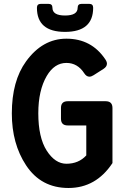

<svg xmlns="http://www.w3.org/2000/svg" viewBox="-20 -937 626 967"><path d="M185.5 -917.5H224.6Q244.1 -917.5 244.1 -897.9Q244.1 -858.9 307.6 -858.9Q371.1 -858.9 371.1 -897.9Q371.1 -917.5 390.6 -917.5H429.7Q449.2 -917.5 449.2 -897.9Q449.2 -776.4 307.6 -776.4Q166 -776.4 166 -897.9Q166 -917.5 185.5 -917.5ZM111.3 -104.5Q39.6 -212.9 39.6 -365.7Q39.6 -529.3 111.3 -627.9Q194.3 -742.2 314.5 -742.2Q440.9 -742.2 510.7 -637.7Q518.6 -626 518.6 -616.2Q518.6 -601.1 501 -589.8L451.2 -558.1Q439.9 -550.8 430.2 -550.8Q415.5 -550.8 404.3 -567.9Q370.6 -620.1 314.5 -620.1Q253.9 -620.1 215.3 -554.2Q172.9 -481.4 172.9 -366.7Q172.9 -244.6 215.3 -178.2Q257.8 -112.3 314.5 -112.3Q376 -112.3 414.6 -154.3V-305.2H321.3Q287.1 -305.2 287.1 -338.9V-393.6Q287.1 -427.2 321.3 -427.2H512.2Q546.4 -427.2 546.4 -393.1V-115.7Q463.4 9.8 325 9.8Q186.5 9.8 111.3 -104.5Z"/></svg>

Font: Simply Mono
Style: Bold
Weight: 700
Designer: Wojciech Kalinowski "wmk69" (wmk69@o2.pl)
Foundry: Wojciech Kalinowski "wmk69" (wmk69@o2.pl)
Version: Version 1.0.0